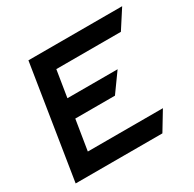

<svg xmlns="http://www.w3.org/2000/svg" viewBox="-132 -718 862 855"><g transform="rotate(-30 298.5 -290.0)"><path d="M469 0 527 -96H141L166 -251H370L439 -347H181L203 -484H535L597 -580H115L23 0Z"/></g></svg>

Font: Charger Pro
Style: BlkExtObl
Weight: 900
Designer: Jasper
Foundry: Cannot Into Space Fonts
Version: Version 1.09